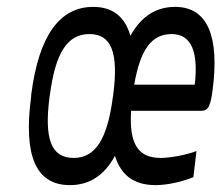

<svg xmlns="http://www.w3.org/2000/svg" viewBox="-20 -529 644 558"><path d="M71 -256 70 -244C48 -75 85 9 183 9C240 9 283 -19 314 -76C332 -19 370 9 432 9C463 9 504 1 542 -14L551 -90C523 -79 475 -70 447 -70C381 -70 355 -111 361 -207H566C586 -207 592 -223 598 -268C618 -422 584 -509 489 -509C433 -509 390 -481 359 -425C343 -481 307 -509 251 -509C153 -509 93 -425 71 -256ZM124 -247 125 -253C141 -376 176 -430 240 -430C304 -430 325 -376 309 -253L308 -247C292 -124 257 -70 194 -70C129 -70 108 -124 124 -247ZM370 -283C388 -385 420 -430 479 -430C536 -430 557 -379 546 -283Z"/></svg>

Font: LT Wave Mono
Style: Italic
Weight: 400
Designer: Daniel Lyons
Version: Version 2.5 (Glyphs App)